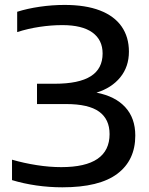

<svg xmlns="http://www.w3.org/2000/svg" viewBox="-20 -770 621 799"><path d="M543 -206Q543 -103 468.2 -46.8Q393.5 9.5 239.5 9.5Q185.5 9.5 131.5 1.8Q77.5 -6 30 -20.5V-105.5Q80 -91 133 -82.8Q186 -74.5 235 -74.5Q436 -74.5 436 -212Q436 -274 392.2 -305.5Q348.5 -337 255 -337H134V-421.5H207.5Q308.5 -421.5 357.8 -452.8Q407 -484 407 -547.5Q407 -604 364.5 -634.8Q322 -665.5 239.5 -665.5Q193 -665.5 144.8 -658.2Q96.5 -651 51.5 -636.5V-721Q94 -734.5 145.8 -742Q197.5 -749.5 249 -749.5Q336 -749.5 395.8 -726.5Q455.5 -703.5 486 -659.8Q516.5 -616 516.5 -555Q516.5 -492.5 480.5 -448.2Q444.5 -404 381.5 -384.5Q459.5 -369.5 501.2 -324Q543 -278.5 543 -206Z"/></svg>

Font: Encode Sans Expanded Medium
Style: Regular
Weight: 500
Width: 7
Designer: Multiple Designers
Foundry: Impallari Type
Version: Version 2.000